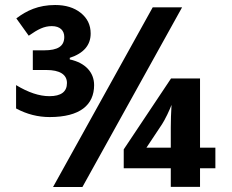

<svg xmlns="http://www.w3.org/2000/svg" viewBox="-20 -743 921 763"><path d="M340.3 -609.9C340.3 -643.6 327.1 -670.9 300.8 -691.9C274.4 -712.9 240.7 -723.1 199.2 -723.1C132.3 -723.1 85.4 -700.7 44.9 -669.9L94.2 -601.1C131.3 -627 155.3 -639.2 186 -639.2C219.2 -639.2 235.4 -621.1 235.4 -596.2C235.4 -559.1 209.5 -543 155.3 -543H110.4V-464.8H165C215.8 -464.8 246.1 -447.8 246.1 -413.1C246.1 -378.4 222.7 -360.8 176.3 -360.8C136.2 -360.8 92.3 -375.5 43.9 -404.8V-312C86.4 -289.1 130.9 -277.8 177.2 -277.8C298.3 -277.8 354 -326.2 354 -404.8C354 -456.1 318.4 -493.7 257.3 -506.8V-513.2C312.5 -531.2 340.3 -563.5 340.3 -609.9ZM586.9 -713.9 190.9 0H307.6L703.6 -713.9ZM835.9 -156.2H774.9V-431.2H659.7L471.7 -149.4V-74.2H658.7V-0.5H774.9V-74.2H835.9ZM562 -156.2 624 -249.5C628.9 -256.8 635.7 -269.5 644.5 -287.1C652.8 -304.7 658.7 -317.9 661.6 -326.2C659.7 -294.4 658.7 -264.2 658.7 -236.3V-156.2Z"/></svg>

Font: Sahel
Style: Bold
Weight: 700
Foundry: Saber Rastikerdar (saber.rastikerdar@gmail.com)
Version: Version 3.4.0